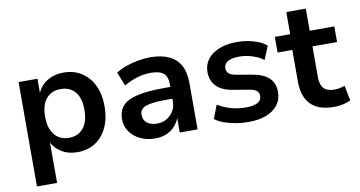

<svg xmlns="http://www.w3.org/2000/svg" viewBox="-78 -839 2290 1221"><g transform="rotate(-10 1067.0 -228.5)"><path d="M71 180V-494H193V-392H189Q207 -444 253.5 -474Q300 -504 362 -504Q429 -504 478.5 -472Q528 -440 555.5 -383Q583 -326 583 -247Q583 -171 556 -112.5Q529 -54 480 -22Q431 10 363 10Q302 10 257.5 -19Q213 -48 195 -95H201V180ZM326 -89Q385 -89 419 -130Q453 -171 453 -248Q453 -325 419 -364.5Q385 -404 326 -404Q268 -404 233.5 -364.5Q199 -325 199 -248Q199 -171 233.5 -130Q268 -89 326 -89Z M866 10Q812 10 769.5 -10.5Q727 -31 702.5 -66.5Q678 -102 678 -146Q678 -201 708 -233.5Q738 -266 803 -281Q868 -296 973 -296H1032V-220H977Q930 -220 897.5 -216.5Q865 -213 844.5 -205.5Q824 -198 814.5 -185Q805 -172 805 -153Q805 -119 829 -100Q853 -81 895 -81Q929 -81 956 -97Q983 -113 999.5 -140.5Q1016 -168 1016 -202V-314Q1016 -364 990.5 -385Q965 -406 909 -406Q868 -406 824.5 -394Q781 -382 735 -355L699 -444Q728 -463 765 -476Q802 -489 842.5 -496.5Q883 -504 921 -504Q992 -504 1041 -482Q1090 -460 1115 -415Q1140 -370 1140 -298V0H1025V-103H1028Q1018 -70 995.5 -44.5Q973 -19 940.5 -4.5Q908 10 866 10Z M1468 10Q1425 10 1385 3Q1345 -4 1311.5 -16Q1278 -28 1253 -47L1287 -134Q1312 -118 1342 -106.5Q1372 -95 1404 -89.5Q1436 -84 1466 -84Q1518 -84 1543.5 -98.5Q1569 -113 1569 -140Q1569 -163 1553.5 -175Q1538 -187 1504 -192L1399 -210Q1333 -221 1299 -257Q1265 -293 1265 -347Q1265 -394 1291 -429Q1317 -464 1366 -484Q1415 -504 1482 -504Q1518 -504 1553.5 -497.5Q1589 -491 1619.5 -478.5Q1650 -466 1672 -447L1636 -360Q1617 -376 1591 -387Q1565 -398 1537 -404Q1509 -410 1483 -410Q1431 -410 1406 -394.5Q1381 -379 1381 -352Q1381 -330 1395.5 -317.5Q1410 -305 1441 -300L1544 -282Q1615 -270 1650 -236.5Q1685 -203 1685 -146Q1685 -97 1658 -62Q1631 -27 1582.5 -8.5Q1534 10 1468 10Z M2021 10Q1920 10 1870.5 -40.5Q1821 -91 1821 -187V-393H1726V-494H1825V-637H1951V-494H2110V-393H1951V-193Q1951 -145 1973 -121.5Q1995 -98 2042 -98Q2059 -98 2075.5 -101.5Q2092 -105 2109 -110L2128 -13Q2107 -2 2078.5 4Q2050 10 2021 10Z"/></g></svg>

Font: Nunito Sans 10pt
Style: Bold
Weight: 700
Designer: Vernon Adams
Foundry: Vernon Adams
Version: Version 3.101;gftools[0.9.27]